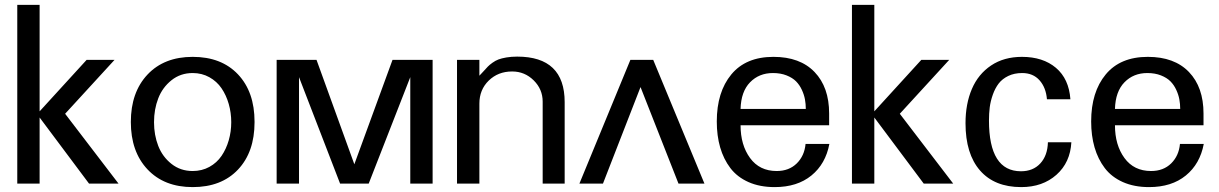

<svg xmlns="http://www.w3.org/2000/svg" viewBox="-20 -742 4927 776"><path d="M459 0H339.8L140.1 -267.1V0H49.8V-722.2H140.1V-292L330.1 -500H442.9L243.2 -282.2Z M914.6 -248Q914.6 -286.6 904.5 -321.8Q894.5 -356.9 875.5 -385Q856.4 -413.1 826.2 -429.9Q795.9 -446.8 758.8 -446.8Q709.5 -446.8 673.1 -417.7Q636.7 -388.7 619.6 -344.5Q602.5 -300.3 602.5 -248Q602.5 -196.3 619.6 -152.3Q636.7 -108.4 673.1 -79.6Q709.5 -50.8 758.8 -50.8Q795.9 -50.8 826.2 -67.4Q856.4 -84 875.5 -112.1Q894.5 -140.1 904.5 -175Q914.6 -210 914.6 -248ZM1008.8 -250V-248Q1008.8 -127.4 941.9 -56.6Q875 14.2 758.8 14.2Q643.6 14.2 576.2 -57.4Q508.8 -128.9 508.8 -249Q508.8 -369.1 576.2 -440.7Q643.6 -512.2 758.8 -512.2Q875 -512.2 941.9 -441.4Q1008.8 -370.6 1008.8 -250Z M1728.5 0H1638.2V-430.2L1470.2 0H1354.5L1188.5 -430.2V0H1098.1V-500H1259.3L1412.1 -78.1L1566.4 -500H1728.5Z M2050.3 -453.1H2049.3Q1993.2 -453.1 1955.3 -416.3Q1917.5 -379.4 1917.5 -323.2V0H1827.1V-500H1917.5V-436Q1923.8 -442.4 1934.6 -454.3Q1945.3 -466.3 1951.7 -472.9Q1958 -479.5 1970.2 -488.3Q1982.4 -497.1 1994.6 -501.7Q2006.8 -506.3 2026.6 -509.8Q2046.4 -513.2 2070.3 -513.2Q2262.2 -513.2 2262.2 -329.1V0H2173.3V-331.1Q2173.3 -381.3 2137 -417.2Q2100.6 -453.1 2050.3 -453.1Z M2321.8 0 2527.8 -500H2620.1L2827.1 0H2722.2L2568.8 -390.1L2417 0Z M3236.8 -301.8Q3236.8 -321.3 3233.4 -340.1Q3230 -358.9 3220.9 -378.7Q3211.9 -398.4 3197.5 -413.1Q3183.1 -427.7 3158.9 -437.3Q3134.8 -446.8 3104 -446.8Q3047.9 -446.8 3011.5 -409.4Q2975.1 -372.1 2973.1 -301.8ZM2973.1 -235.8Q2973.1 -155.8 3011.5 -103.3Q3049.8 -50.8 3119.1 -50.8Q3168.9 -50.8 3200.2 -81.5Q3231.4 -112.3 3235.8 -160.2H3332Q3316.9 -79.6 3259.5 -32.7Q3202.1 14.2 3110.8 14.2Q3050.8 14.2 3005.1 -6.1Q2959.5 -26.4 2931.9 -62.7Q2904.3 -99.1 2890.6 -146.5Q2877 -193.8 2877 -251Q2877 -370.1 2935.8 -441.2Q2994.6 -512.2 3106 -512.2Q3213.4 -512.2 3272.2 -450.9Q3331.1 -389.6 3331.1 -283.2V-235.8Z M3832.5 0H3713.4L3513.7 -267.1V0H3423.3V-722.2H3513.7V-292L3703.6 -500H3816.4L3616.7 -282.2Z M4306.2 -340.8H4211.4Q4207.5 -388.2 4181.4 -417.5Q4155.3 -446.8 4111.3 -446.8Q4079.6 -446.8 4055.2 -435.1Q4030.8 -423.3 4016.4 -404.5Q4002 -385.7 3992.7 -359.6Q3983.4 -333.5 3980.2 -308.3Q3977.1 -283.2 3977.1 -254.9Q3977.1 -49.8 4106.4 -49.8Q4155.3 -49.8 4184.6 -81.5Q4213.9 -113.3 4215.3 -167H4310.1Q4305.7 -85.4 4249.8 -35.6Q4193.8 14.2 4107.4 14.2Q3999.5 14.2 3940.9 -53Q3882.3 -120.1 3882.3 -244.1Q3882.3 -322.3 3908 -382.3Q3933.6 -442.4 3985.6 -477.3Q4037.6 -512.2 4110.4 -512.2Q4195.3 -512.2 4247.8 -467.8Q4300.3 -423.3 4306.2 -340.8Z M4750 -301.8Q4750 -321.3 4746.6 -340.1Q4743.2 -358.9 4734.1 -378.7Q4725.1 -398.4 4710.7 -413.1Q4696.3 -427.7 4672.1 -437.3Q4647.9 -446.8 4617.2 -446.8Q4561 -446.8 4524.7 -409.4Q4488.3 -372.1 4486.3 -301.8ZM4486.3 -235.8Q4486.3 -155.8 4524.7 -103.3Q4563 -50.8 4632.3 -50.8Q4682.1 -50.8 4713.4 -81.5Q4744.6 -112.3 4749 -160.2H4845.2Q4830.1 -79.6 4772.7 -32.7Q4715.3 14.2 4624 14.2Q4564 14.2 4518.3 -6.1Q4472.7 -26.4 4445.1 -62.7Q4417.5 -99.1 4403.8 -146.5Q4390.1 -193.8 4390.1 -251Q4390.1 -370.1 4449 -441.2Q4507.8 -512.2 4619.1 -512.2Q4726.6 -512.2 4785.4 -450.9Q4844.2 -389.6 4844.2 -283.2V-235.8Z"/></svg>

Font: Perun
Style: Regular
Weight: 400
Version: Version 1.0000